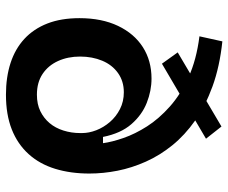

<svg xmlns="http://www.w3.org/2000/svg" viewBox="-81 -672 767 645"><g transform="rotate(90 302.5 -349.5)"><path d="M298 14Q239 14 191.5 -1.5Q144 -17 110.5 -48Q77 -79 59 -125Q41 -171 41 -233Q41 -308 67 -362.5Q93 -417 138.5 -446Q184 -475 244 -475Q285 -475 325.5 -459Q366 -443 397 -407.5Q428 -372 440 -312H461Q457 -342 443.5 -381Q430 -420 404.5 -460Q379 -500 338 -536.5Q297 -573 239 -599.5Q181 -626 102 -636L119 -713Q204 -704 270 -680Q336 -656 385 -621.5Q434 -587 468 -545Q502 -503 523 -456Q544 -409 553.5 -361Q563 -313 563 -266Q563 -203 547 -151Q531 -99 497.5 -62Q464 -25 414.5 -5.5Q365 14 298 14ZM298 -90Q330 -90 353.5 -101.5Q377 -113 393.5 -132.5Q410 -152 418.5 -179Q427 -206 427 -235V-242Q427 -265 417.5 -289.5Q408 -314 390 -335Q372 -356 346.5 -369Q321 -382 290 -382Q253 -382 225.5 -362.5Q198 -343 184 -309.5Q170 -276 170 -235Q170 -194 185 -161Q200 -128 228.5 -109Q257 -90 298 -90ZM156 -563 405 -710 446 -658 194 -510Z"/></g></svg>

Font: Bricolage Grotesque 96pt ExtraBold SemiBold
Style: Regular
Weight: 600
Version: Version 1.001;gftools[0.9.33.dev8+g029e19f]